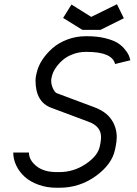

<svg xmlns="http://www.w3.org/2000/svg" viewBox="-20 -865 640 897"><path d="M245.1 -61H257.3Q324.2 -61 380.9 -99.1Q437.5 -137.2 446.3 -181.6L449.2 -196.3Q452.1 -211.9 452.1 -224.1Q452.1 -274.9 394.5 -295.9L219.7 -361.3Q146 -388.7 146 -488.3Q146 -501 148.4 -512.2L151.9 -526.9Q158.7 -556.6 177.7 -585.7Q196.8 -614.7 225.3 -639.9Q253.9 -665 294.7 -680.4Q335.4 -695.8 381.3 -695.8H386.2Q433.6 -695.8 470.5 -686.8Q507.3 -677.7 527.6 -665.5Q547.9 -653.3 562.3 -635.7Q576.7 -618.2 581.3 -607.2Q585.9 -596.2 588.9 -583.5L517.6 -565.9Q503.9 -622.6 386.2 -622.6H381.3Q348.6 -622.6 319.3 -611.3Q290 -600.1 270.8 -582.5Q251.5 -564.9 239.3 -546.4Q227.1 -527.8 223.1 -511.2L219.7 -496.6Q219.2 -494.6 219.2 -488.3Q219.2 -469.2 227.8 -451.2Q236.3 -433.1 245.1 -429.7L419.9 -364.3Q475.1 -343.8 500.2 -306.9Q525.4 -270 525.4 -224.1Q525.4 -206.1 520.5 -181.6L517.6 -167Q503.4 -97.2 427.5 -42.5Q351.6 12.2 257.3 12.2H245.1Q198.7 12.2 159.7 -2Q120.6 -16.1 95.2 -39.3Q69.8 -62.5 55.9 -91.8Q42 -121.1 42 -152.3H115.2Q115.2 -117.2 149.9 -89.1Q184.6 -61 245.1 -61ZM406.2 -786.1 526.4 -845.2 558.6 -779.8 449.7 -725.6H364.7L274.9 -781.2L314 -843.8Z"/></svg>

Font: Anka/Coder
Style: Italic
Weight: 400
Italic angle: -12°
Monospace: yes
Version: Version 001.100